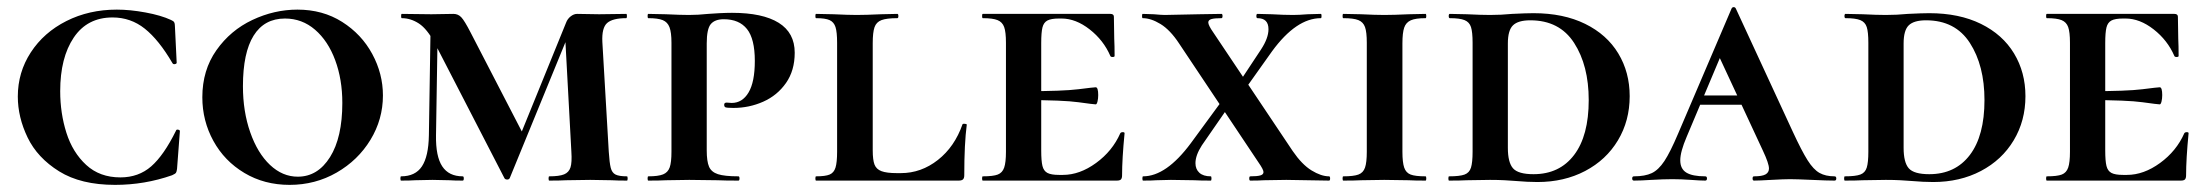

<svg xmlns="http://www.w3.org/2000/svg" viewBox="-20 -507 6200 539"><path d="M460 -451Q467 -448 469 -444.5Q471 -441 471 -434L476 -331Q476 -328 471 -327Q466 -326 464 -330Q426 -395 386.5 -426.5Q347 -458 296 -458Q225 -458 187 -401.5Q149 -345 149 -251Q149 -189 166.5 -134Q184 -79 222 -44Q260 -9 318 -9Q369 -9 404.5 -40Q440 -71 474 -140Q475 -144 480 -143Q485 -142 485 -139L477 -33Q476 -25 474 -22Q472 -19 463 -15Q386 12 303 12Q207 12 146 -26Q85 -64 57.5 -121Q30 -178 30 -236Q30 -304 66.5 -360Q103 -416 166.5 -448Q230 -480 308 -480Q345 -480 388.5 -472Q432 -464 460 -451Z M548 -234Q548 -310 587.5 -366Q627 -422 688.5 -451Q750 -480 815 -480Q886 -480 940.5 -445.5Q995 -411 1025 -355.5Q1055 -300 1055 -239Q1055 -172 1020 -114.5Q985 -57 925 -22.5Q865 12 793 12Q722 12 666 -21.5Q610 -55 579 -111.5Q548 -168 548 -234ZM941 -218Q941 -284 921 -338Q901 -392 864.5 -423.5Q828 -455 780 -455Q722 -455 692 -407Q662 -359 662 -265Q662 -194 682.5 -135.5Q703 -77 738 -44Q773 -11 816 -11Q872 -11 906.5 -66Q941 -121 941 -218Z M1189 -446 1209 -443 1204 -127Q1203 -68 1221.5 -40Q1240 -12 1279 -12Q1282 -12 1282 -6Q1282 0 1279 0Q1255 0 1242 -1L1194 -2L1145 -1Q1132 0 1106 0Q1104 0 1104 -6Q1104 -12 1106 -12Q1146 -12 1164.5 -40Q1183 -68 1184 -127ZM1740 0Q1713 0 1697 -1L1637 -2L1569 -1Q1552 0 1522 0Q1520 0 1520 -6Q1520 -12 1522 -12Q1550 -12 1563.5 -17.5Q1577 -23 1581.5 -37Q1586 -51 1584 -81L1566 -414L1595 -456L1411 -7Q1409 -3 1404 -3Q1398 -3 1396 -7L1201 -385Q1179 -426 1156 -441Q1133 -456 1108 -456Q1106 -456 1106 -462Q1106 -468 1108 -468L1191 -467L1253 -468Q1266 -468 1275 -458.5Q1284 -449 1301 -416L1449 -130L1403 -35L1569 -443Q1573 -454 1582 -461Q1591 -468 1600 -468L1662 -467L1738 -468Q1740 -468 1740 -462Q1740 -456 1738 -456Q1700 -456 1684.5 -442.5Q1669 -429 1671 -389L1689 -81Q1691 -50 1694.5 -36Q1698 -22 1708 -17Q1718 -12 1740 -12Q1742 -12 1742 -6Q1742 0 1740 0Z M2053 -12Q2056 -12 2056 -6Q2056 0 2053 0Q2015 0 1994 -1L1915 -2L1850 -1Q1832 0 1800 0Q1798 0 1798 -6Q1798 -12 1800 -12Q1828 -12 1841.5 -17.5Q1855 -23 1860 -37Q1865 -51 1865 -81V-387Q1865 -416 1859.5 -430.5Q1854 -445 1840.5 -450.5Q1827 -456 1800 -456Q1798 -456 1798 -462Q1798 -468 1800 -468L1849 -467Q1891 -465 1914 -465Q1940 -465 1968 -468Q1979 -469 1999.5 -470Q2020 -471 2035 -471Q2121 -471 2166 -443Q2211 -415 2211 -359Q2211 -309 2186.5 -274Q2162 -239 2122.5 -221.5Q2083 -204 2039 -204Q2020 -204 2016 -206Q2013 -208 2013 -213Q2013 -219 2020 -219L2034 -218Q2064 -218 2081.5 -247.5Q2099 -277 2099 -336Q2099 -398 2077 -425.5Q2055 -453 2012 -453Q1987 -453 1975.5 -439.5Q1964 -426 1964 -385V-85Q1964 -54 1970.5 -39Q1977 -24 1995.5 -18Q2014 -12 2053 -12Z M2498 -21H2509Q2566 -21 2613 -58Q2660 -95 2682 -158Q2683 -160 2688.5 -159.5Q2694 -159 2694 -157Q2687 -104 2687 -15Q2687 -7 2683.5 -3.5Q2680 0 2671 0H2271Q2269 0 2269 -6Q2269 -12 2271 -12Q2297 -12 2309 -17Q2321 -22 2325.5 -36.5Q2330 -51 2330 -81V-387Q2330 -417 2325.5 -431Q2321 -445 2309 -450.5Q2297 -456 2271 -456Q2269 -456 2269 -462Q2269 -468 2271 -468L2320 -467Q2362 -465 2385 -465Q2411 -465 2453 -467L2499 -468Q2502 -468 2502 -462Q2502 -456 2499 -456Q2469 -456 2454.5 -450.5Q2440 -445 2435 -430.5Q2430 -416 2430 -386V-85Q2430 -58 2435 -45Q2440 -32 2454.5 -26.5Q2469 -21 2498 -21Z M2739 -12Q2768 -12 2781 -17Q2794 -22 2799 -36.5Q2804 -51 2804 -81V-387Q2804 -417 2799 -431Q2794 -445 2780.5 -450.5Q2767 -456 2739 -456Q2737 -456 2737 -462Q2737 -468 2739 -468H3097Q3107 -468 3107 -460L3108 -398Q3109 -379 3109 -350Q3109 -347 3103.5 -347Q3098 -347 3097 -350Q3078 -394 3039 -424.5Q3000 -455 2960 -455H2953Q2931 -455 2920.5 -449.5Q2910 -444 2906.5 -430Q2903 -416 2903 -386V-85Q2903 -55 2906.5 -41Q2910 -27 2920.5 -21.5Q2931 -16 2953 -16H2964Q3011 -16 3057 -49.5Q3103 -83 3125 -133Q3127 -136 3132 -136Q3137 -136 3137 -133Q3130 -61 3130 -15Q3130 -7 3127 -3.5Q3124 0 3115 0H2739Q2737 0 2737 -6Q2737 -12 2739 -12ZM2859 -226V-251Q2964 -251 3007.5 -256.5Q3051 -262 3056 -262Q3063 -262 3063 -240Q3063 -230 3061 -222Q3059 -214 3056 -214Q3051 -214 3007.5 -220Q2964 -226 2859 -226Z M3336 -49Q3336 -32 3347 -22Q3358 -12 3379 -12Q3381 -12 3381 -6Q3381 0 3379 0Q3349 0 3333 -1L3267 -2L3226 -1Q3215 0 3189 0Q3187 0 3187 -6Q3187 -12 3189 -12Q3254 -12 3323 -105L3422 -240L3446 -232L3354 -99Q3336 -71 3336 -49ZM3541 -425Q3541 -456 3510 -456Q3507 -456 3507 -462Q3507 -468 3510 -468L3550 -467Q3584 -465 3610 -465Q3627 -465 3651 -467L3688 -468Q3690 -468 3690 -462Q3690 -456 3688 -456Q3619 -456 3551 -363L3460 -235L3438 -244L3520 -368Q3541 -400 3541 -425ZM3711 0 3591 -2 3528 -1Q3514 0 3490 0Q3487 0 3487 -6Q3487 -12 3490 -12Q3509 -12 3518 -14.5Q3527 -17 3527 -24Q3527 -31 3513 -51L3290 -385Q3265 -423 3238 -439.5Q3211 -456 3188 -456Q3186 -456 3186 -462Q3186 -468 3188 -468L3219 -467Q3241 -465 3250 -465L3346 -467L3409 -468Q3412 -468 3412 -462Q3412 -456 3409 -456Q3390 -456 3381 -453.5Q3372 -451 3372 -444Q3372 -436 3386 -416L3609 -83Q3635 -45 3662 -28.5Q3689 -12 3711 -12Q3714 -12 3714 -6Q3714 0 3711 0Z M3982 -12Q3984 -12 3984 -6Q3984 0 3982 0Q3951 0 3934 -1L3866 -2L3801 -1Q3783 0 3751 0Q3749 0 3749 -6Q3749 -12 3751 -12Q3780 -12 3793.5 -17Q3807 -22 3812 -36.5Q3817 -51 3817 -81V-387Q3817 -417 3812 -431Q3807 -445 3793.5 -450.5Q3780 -456 3751 -456Q3749 -456 3749 -462Q3749 -468 3751 -468L3801 -467Q3841 -465 3866 -465Q3893 -465 3935 -467L3982 -468Q3984 -468 3984 -462Q3984 -456 3982 -456Q3954 -456 3940.5 -450Q3927 -444 3922 -429.5Q3917 -415 3917 -385V-81Q3917 -51 3922 -36.5Q3927 -22 3940 -17Q3953 -12 3982 -12Z M4234 1Q4222 0 4204 -1Q4186 -2 4163 -2L4098 -1Q4080 0 4048 0Q4046 0 4046 -6Q4046 -12 4048 -12Q4078 -12 4091.5 -17Q4105 -22 4109.5 -36.5Q4114 -51 4114 -81V-387Q4114 -417 4109.5 -431Q4105 -445 4091.5 -450.5Q4078 -456 4050 -456Q4047 -456 4047 -462Q4047 -468 4050 -468L4098 -467Q4138 -465 4163 -465Q4194 -465 4225 -468Q4265 -470 4285 -470Q4369 -470 4430 -440Q4491 -410 4523 -357Q4555 -304 4555 -237Q4555 -168 4522 -113Q4489 -58 4430 -27Q4371 4 4296 4Q4269 4 4234 1ZM4440 -226Q4440 -323 4399 -386.5Q4358 -450 4276 -450Q4242 -450 4227.5 -436Q4213 -422 4213 -385V-92Q4213 -51 4227.5 -34.5Q4242 -18 4285 -18Q4358 -18 4399 -72Q4440 -126 4440 -226Z M4753 -239H4936L4943 -213H4738ZM5130 0Q5109 0 5067 -2Q5023 -4 5005 -4Q4988 -4 4952 -2Q4918 0 4904 0Q4900 0 4900 -6Q4900 -12 4904 -12Q4927 -12 4936.5 -17.5Q4946 -23 4946 -34Q4946 -48 4929 -84L4802 -357L4846 -434L4715 -123Q4697 -81 4697 -57Q4697 -33 4714 -22.5Q4731 -12 4767 -12Q4772 -12 4772 -6Q4772 0 4767 0Q4753 0 4727 -2Q4699 -4 4675 -4Q4650 -4 4616 -2Q4586 0 4567 0Q4562 0 4562 -6Q4562 -12 4567 -12Q4598 -12 4617 -21Q4636 -30 4652.5 -55Q4669 -80 4691 -132L4841 -483Q4843 -487 4847 -487Q4851 -487 4853 -483L5013 -137Q5038 -83 5054.5 -57Q5071 -31 5088 -21.5Q5105 -12 5130 -12Q5135 -12 5135 -6Q5135 0 5130 0Z M5345 1Q5333 0 5315 -1Q5297 -2 5274 -2L5209 -1Q5191 0 5159 0Q5157 0 5157 -6Q5157 -12 5159 -12Q5189 -12 5202.5 -17Q5216 -22 5220.5 -36.5Q5225 -51 5225 -81V-387Q5225 -417 5220.5 -431Q5216 -445 5202.5 -450.5Q5189 -456 5161 -456Q5158 -456 5158 -462Q5158 -468 5161 -468L5209 -467Q5249 -465 5274 -465Q5305 -465 5336 -468Q5376 -470 5396 -470Q5480 -470 5541 -440Q5602 -410 5634 -357Q5666 -304 5666 -237Q5666 -168 5633 -113Q5600 -58 5541 -27Q5482 4 5407 4Q5380 4 5345 1ZM5551 -226Q5551 -323 5510 -386.5Q5469 -450 5387 -450Q5353 -450 5338.5 -436Q5324 -422 5324 -385V-92Q5324 -51 5338.5 -34.5Q5353 -18 5396 -18Q5469 -18 5510 -72Q5551 -126 5551 -226Z M5726 -12Q5755 -12 5768 -17Q5781 -22 5786 -36.5Q5791 -51 5791 -81V-387Q5791 -417 5786 -431Q5781 -445 5767.5 -450.5Q5754 -456 5726 -456Q5724 -456 5724 -462Q5724 -468 5726 -468H6084Q6094 -468 6094 -460L6095 -398Q6096 -379 6096 -350Q6096 -347 6090.5 -347Q6085 -347 6084 -350Q6065 -394 6026 -424.5Q5987 -455 5947 -455H5940Q5918 -455 5907.5 -449.5Q5897 -444 5893.5 -430Q5890 -416 5890 -386V-85Q5890 -55 5893.5 -41Q5897 -27 5907.5 -21.5Q5918 -16 5940 -16H5951Q5998 -16 6044 -49.5Q6090 -83 6112 -133Q6114 -136 6119 -136Q6124 -136 6124 -133Q6117 -61 6117 -15Q6117 -7 6114 -3.5Q6111 0 6102 0H5726Q5724 0 5724 -6Q5724 -12 5726 -12ZM5846 -226V-251Q5951 -251 5994.5 -256.5Q6038 -262 6043 -262Q6050 -262 6050 -240Q6050 -230 6048 -222Q6046 -214 6043 -214Q6038 -214 5994.5 -220Q5951 -226 5846 -226Z"/></svg>

Font: Cormorant SC
Style: Bold
Weight: 700
Designer: Christian Thalmann (Catharsis Fonts)
Foundry: Catharsis Fonts
Version: Version 4.000